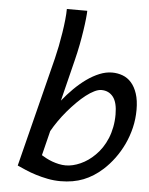

<svg xmlns="http://www.w3.org/2000/svg" viewBox="-55 -812 676 869"><g transform="rotate(5 283.5 -377.5)"><path d="M158.7 -97.7Q168 -91.8 180.7 -85.2Q193.4 -78.6 207.8 -73.2Q222.2 -67.9 238 -64.5Q253.9 -61 269.5 -61Q301.3 -61 336.4 -76.7Q371.6 -92.3 401.4 -122.1Q417.5 -137.7 430.9 -157.7Q444.3 -177.7 454.1 -201.4Q463.9 -225.1 469.2 -252.4Q474.6 -279.8 474.6 -310.1Q474.6 -364.7 454.8 -389.9Q435.1 -415 401.4 -415Q387.2 -415 369.4 -406.2Q351.6 -397.5 332 -382.3Q312.5 -367.2 292 -346.7Q271.5 -326.2 252.2 -303.5Q232.9 -280.8 216.1 -256.6Q199.2 -232.4 186.5 -209.5ZM306.2 -766.6Q306.2 -755.4 303.7 -731.4Q301.3 -707.5 296.6 -676.5Q292 -645.5 285.2 -610.1Q278.3 -574.7 269.5 -539.6L222.7 -351.1Q246.1 -380.4 272.9 -407Q299.8 -433.6 328.1 -453.9Q356.4 -474.1 385.7 -486.1Q415 -498 442.9 -498Q468.3 -498 491 -489.5Q513.7 -481 530.5 -461.9Q547.4 -442.9 557.4 -412.6Q567.4 -382.3 567.4 -339.4Q567.4 -297.4 557.9 -257.6Q548.3 -217.8 531.5 -182.1Q514.6 -146.5 491.9 -115.7Q469.2 -85 442.9 -61Q401.9 -23.9 356 -5.9Q310.1 12.2 252.4 12.2Q222.7 12.2 194.1 6.6Q165.5 1 139.6 -7.1Q113.8 -15.1 91.8 -24.7Q69.8 -34.2 53.7 -41.5L179.2 -539.6Q185.5 -565.4 191.7 -596.2Q197.8 -627 202.6 -658Q207.5 -689 210.4 -717.3Q213.4 -745.6 213.4 -766.6Z"/></g></svg>

Font: Andika New Basic
Style: Italic
Weight: 400
Italic angle: -14°
Designer: Victor Gaultney, Annie Olsen, Julie Remington, Don Collingsworth, Eric Hays
Foundry: SIL International
Version: Version 5.500